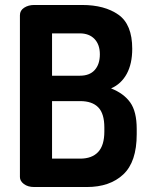

<svg xmlns="http://www.w3.org/2000/svg" viewBox="-20 -751 602 771"><path d="M117 -731H310Q400 -731 455.5 -692Q511 -653 511 -555Q511 -495 489 -454.5Q467 -414 426 -396Q477 -376 503 -339.5Q529 -303 529 -233V-212Q529 -101 475 -50.5Q421 0 329 0H117Q92 0 76 -12Q60 -24 60 -40V-690Q60 -709 77 -720Q94 -731 117 -731ZM399 -223V-239Q399 -295 374.5 -320Q350 -345 302 -345H189V-114H302Q349 -114 374 -140.5Q399 -167 399 -223ZM381 -533Q381 -572 359.5 -594.5Q338 -617 300 -617H189V-447H301Q340 -447 360.5 -470Q381 -493 381 -533Z"/></svg>

Font: Dosis
Style: Regular
Weight: 400
Designer: Edgar Tolentino, Pablo Impallari, Igino Marini
Foundry: Edgar Tolentino, Pablo Impallari, Igino Marini
Version: Version 1.007;Glyphs 3.1.1 (3134)